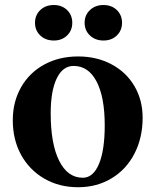

<svg xmlns="http://www.w3.org/2000/svg" viewBox="-20 -746 632 781"><path d="M32 -256.9Q32 -332 65.8 -391.3Q99.7 -450.6 160.1 -483.5Q220.6 -516.4 297.8 -516.4Q373.4 -516.4 433.4 -484.5Q493.5 -452.6 526.8 -395.8Q560.2 -339 560.2 -266.8Q560.2 -185.7 526.9 -121Q493.6 -56.4 433.5 -20.4Q373.4 15.6 297.8 15.6Q220.6 15.6 160.1 -19.5Q99.7 -54.5 65.8 -116.1Q32 -177.7 32 -256.9ZM406 -235.9Q406 -351.2 372.8 -414.5Q339.6 -477.8 279.4 -477.8Q235.2 -477.8 210.7 -426.9Q186.2 -376 186.2 -285Q186.2 -160.8 220.7 -91.9Q255.2 -23 316.8 -23Q359 -23 382.5 -78.9Q406 -134.8 406 -235.9ZM324.2 -653.4Q324.2 -684.6 345.9 -705.1Q367.6 -725.6 401 -725.6Q434.2 -725.6 455.3 -705.1Q476.4 -684.6 476.4 -653.4Q476.4 -622.2 455.3 -601.7Q434.2 -581.2 401 -581.2Q367.6 -581.2 345.9 -601.7Q324.2 -622.2 324.2 -653.4ZM122.4 -653.4Q122.4 -684.6 143.8 -705.1Q165.2 -725.6 199.2 -725.6Q231.8 -725.6 252.9 -705.1Q274 -684.6 274 -653.4Q274 -622.2 252.9 -601.7Q231.8 -581.2 199.2 -581.2Q165.2 -581.2 143.8 -601.7Q122.4 -622.2 122.4 -653.4Z"/></svg>

Font: Wittgenstein
Style: Regular
Weight: 400
Designer: Jörg Drees
Foundry: Jörg Drees
Version: Version 1.003;Glyphs 3.1.2 (3151)